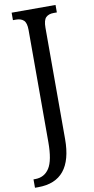

<svg xmlns="http://www.w3.org/2000/svg" viewBox="-111 -756 510 1038"><g transform="rotate(-10 144.5 -237.0)"><path d="M-7 194H2Q53 194 80 152Q107 110 107 10V-606Q107 -645 92 -659Q77 -673 50 -673H33V-714H274V-673H256Q229 -673 214 -658.5Q199 -644 199 -602V9Q199 240 11 240H-7Z"/></g></svg>

Font: Noto Serif Cond
Style: Regular
Weight: 400
Width: 3
Designer: Monotype Design Team
Foundry: Monotype Imaging Inc.
Version: Version 1.001